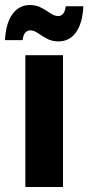

<svg xmlns="http://www.w3.org/2000/svg" viewBox="-26 -745 352 765"><path d="M75 0V-525H225V0ZM-6 -585Q-3 -652 23.5 -688.5Q50 -725 93 -725Q119 -725 139 -714Q159 -703 175 -692Q191 -681 206 -681Q217 -681 225 -689.5Q233 -698 236 -720H306Q303 -653 277 -616.5Q251 -580 207 -580Q181 -580 161 -591Q141 -602 125 -613Q109 -624 94 -624Q84 -624 75.5 -616Q67 -608 64 -585Z"/></svg>

Font: Radio Canada
Style: Bold
Weight: 700
Designer: Charles Daoud, Etienne Aubert Bonn, Alexandre Saumier Demers, Jacques Le Bailly
Foundry: Radio-Canada
Version: Version 2.104; ttfautohint (v1.8.4.7-5d5b);gftools[0.9.28.de